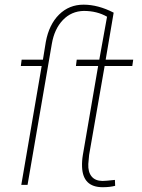

<svg xmlns="http://www.w3.org/2000/svg" viewBox="-20 -780 598 810"><path d="M431.6 -709.5Q389.2 -733.9 333.5 -733.9Q281.2 -732.9 245.4 -695.6Q209.5 -658.2 198.7 -595.2L96.2 0H69.8L155.8 -501.5H67.9L71.3 -528.3H161.1L173.3 -603.5Q187 -676.8 229.2 -718.5Q271.5 -760.3 332.5 -760.3Q394 -760.3 459.5 -726.6L425.8 -528.3H542L538.1 -501.5H421.4L356 -126.5L352.5 -87.9Q351.1 -54.7 366.2 -35.9Q381.3 -17.1 412.1 -16.6Q425.3 -16.6 464.8 -21L465.8 3.9Q443.8 9.8 413.1 9.8Q329.6 9.8 326.2 -75.7Q325.2 -100.6 329.6 -126.5L394 -501.5H300.3L303.7 -528.3H398.9Z"/></svg>

Font: Roboto Thin
Style: Italic
Weight: 250
Italic angle: -12°
Designer: Google
Version: Version 2.134; 2016